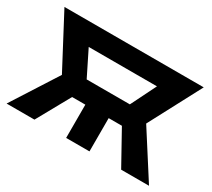

<svg xmlns="http://www.w3.org/2000/svg" viewBox="-112 -757 1053 955"><g transform="rotate(30 415.0 -280.0)"><path d="M482 0H348V-191H272L166 0H6L173 -261L15 -560H815L657 -261L824 0H664L558 -191H482ZM291 -303H539L611 -448H219Z"/></g></svg>

Font: Tektur SemiBold
Style: Regular
Weight: 600
Designer: Adam Jagosz
Foundry: Adam Jagosz
Version: Version 1.005;gftools[0.9.30]